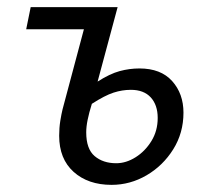

<svg xmlns="http://www.w3.org/2000/svg" viewBox="-20 -506 579 538"><path d="M292.6 12Q226.8 12 186.3 -24.4Q145.8 -60.8 145.8 -125.6Q145.8 -147.8 149 -167.7Q152.3 -187.7 155.3 -199.7L215.1 -424H53.4L66 -486.1H309.6L253.5 -277.4Q287.8 -299.3 315.4 -306.8Q343 -314.2 370.7 -314.2Q430.7 -314.2 462.4 -278.8Q494.1 -243.4 494.1 -190.3Q494.1 -133.5 465.4 -87.6Q436.7 -41.7 390.7 -14.8Q344.7 12 292.6 12ZM305.6 -48.6Q333.3 -48.6 360 -65.4Q386.6 -82.1 404.3 -110.8Q421.9 -139.4 421.9 -175.5Q421.9 -211.7 402.5 -233Q383 -254.3 346.7 -254.3Q322.4 -254.3 298 -246.4Q273.7 -238.5 237.4 -215.1Q229.5 -189.9 225.6 -170.5Q221.6 -151.1 221.6 -135.2Q221.6 -88.6 245.2 -68.6Q268.8 -48.6 305.6 -48.6Z"/></svg>

Font: Source Sans 3
Style: Italic
Weight: 200
Italic angle: -11°
Designer: Paul D. Hunt
Foundry: Adobe
Version: Version 3.046;hotconv 1.0.118;makeotfexe 2.5.65603